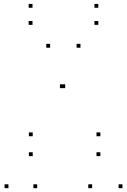

<svg xmlns="http://www.w3.org/2000/svg" viewBox="-20 -968 660 998"><path d="M398.2 -720V-740H378.2V-720ZM240.5 -720V-740H220.5V-720ZM23.9 10V-10H3.9V10ZM173.4 10V-10H153.4V10ZM311.6 -509.9V-529.9H291.6V-509.9ZM318.8 -509.9V-529.9H298.8V-509.9ZM458.9 10V-10H438.9V10ZM616.5 10V-10H596.5V10ZM501.6 -156.6V-176.6H481.6V-156.6ZM501.6 -259.8V-279.8H481.6V-259.8ZM150.1 -259.8V-279.8H130.1V-259.8ZM150.1 -156.6V-176.6H130.1V-156.6ZM149 -927.6V-947.6H129V-927.6ZM149 -838.8V-858.8H129V-838.8ZM491 -838.8V-858.8H471V-838.8ZM491 -927.6V-947.6H471V-927.6Z"/></svg>

Font: Monaspace Argon Dots Var
Style: Regular
Weight: 400
Designer: Riley Cran and the Lettermatic Team
Version: Version 1.100 (Monaspace Argon Dots)